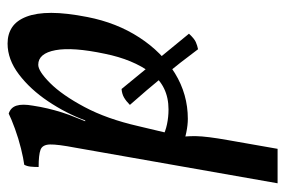

<svg xmlns="http://www.w3.org/2000/svg" viewBox="-143 -365 753 507"><g transform="rotate(-90 233.5 -111.5)"><path d="M3 245 97 -289Q106 -336 105.5 -356Q105 -376 91.5 -381Q78 -386 46 -386Q46 -397 47 -407Q48 -417 52 -424Q68 -426 94.5 -432.5Q121 -439 147 -448.5Q173 -458 187 -465Q203 -460 208 -444.5Q213 -429 208 -401Q205 -381 200.5 -362Q196 -343 190 -324Q184 -305 176 -286L164 -256L123 -26Q128 1 127.5 29.5Q127 58 117 114L94 245ZM108 -5 125 -59Q140 -51 159 -47Q178 -43 198 -43Q260 -43 295 -90Q330 -137 345 -211Q363 -296 354.5 -341.5Q346 -387 316 -387Q299 -387 267.5 -355.5Q236 -324 204.5 -265Q173 -206 154 -123L135 -43L88 -50L143 -263H169Q188 -314 219.5 -361Q251 -408 290.5 -438Q330 -468 372 -468Q397 -468 415 -456Q433 -444 443 -418Q453 -392 453 -352.5Q453 -313 442 -257Q427 -180 388 -120Q349 -60 293.5 -26Q238 8 173 8Q157 8 137.5 4Q118 0 108 -5ZM357 35Q322 -12 285.5 -56.5Q249 -101 210 -145Q220 -155 229.5 -160.5Q239 -166 252 -167L398 11Q385 25 376 29Q367 33 357 35Z"/></g></svg>

Font: Vollkorn
Style: Italic
Weight: 400
Italic angle: -11°
Designer: Friedrich Althausen
Foundry: Friedrich Althausen
Version: Version 5.001